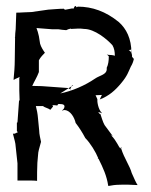

<svg xmlns="http://www.w3.org/2000/svg" viewBox="-20 -602 500 637"><path d="M23 -158C25 -148 29 -137 31 -125L38 -60V-3H81C88 -3 96 -3 103 -2C103 -22 103 -43 104 -62L107 -96C109 -108 114 -122 116 -131V-132C114 -142 110 -157 110 -169L106 -210C105 -224 102 -239 99 -250H123C128 -245 141 -243 146 -238H147C150 -240 152 -245 156 -248L154 -253C160 -253 166 -253 170 -252C171 -252 171 -258 177 -257C190 -257 198 -254 192 -242C191 -240 188 -237 186 -236V-235C188 -236 192 -237 195 -237C214 -235 227 -212 231 -194C242 -180 253 -163 263 -144C280 -127 298 -97 306 -77C305 -77 304 -76 304 -76C304 -76 306 -75 307 -75C322 -45 334 -19 339 14L340 15C350 13 363 11 375 11C394 10 418 11 436 12V11C432 6 425 -10 417 -28C411 -51 392 -77 382 -109C382 -111 382 -113 383 -114H382C381 -113 380 -111 380 -109C372 -116 369 -132 348 -154C347 -156 351 -152 352 -151L353 -152C345 -163 335 -176 327 -187C321 -197 316 -216 313 -224H311L310 -225C304 -231 306 -230 311 -229C313 -229 316 -227 318 -226V-227C305 -240 302 -267 303 -273C300 -279 299 -283 297 -286C305 -287 311 -286 318 -287C316 -282 313 -276 311 -272C342 -284 362 -302 382 -326C403 -351 406 -364 414 -381C419 -389 422 -397 424 -406V-407C423 -408 420 -410 420 -412H419C419 -412 419 -413 418 -414V-419C417 -422 417 -425 416 -427C416 -474 399 -507 374 -529C331 -564 286 -580 238 -580C237 -579 235 -578 233 -578V-580C228 -587 225 -573 223 -573C222 -573 222 -574 221 -574H219L198 -570H195L194 -571C193 -571 192 -573 192 -573H191C174 -573 158 -571 140 -570L84 -562C68 -562 51 -560 34 -560C34 -542 32 -523 32 -505C31 -496 30 -487 30 -478L29 -477C30 -477 30 -476 30 -475L29 -404C29 -382 27 -358 25 -338L26 -337C30 -341 40 -343 45 -347C44 -344 44 -340 44 -337V-302C44 -292 45 -279 45 -270C44 -269 43 -267 43 -266L38 -196C37 -196 37 -195 36 -195V-167C37 -167 37 -165 38 -165C38 -164 39 -164 39 -163C34 -162 28 -156 23 -159ZM87 -317C93 -331 103 -346 109 -363V-402C114 -412 124 -422 129 -427C124 -434 116 -446 113 -457L109 -482C107 -492 104 -501 101 -509C117 -508 135 -506 152 -505H173C181 -504 192 -502 199 -502H200C203 -504 209 -506 214 -507C215 -507 216 -507 216 -506C231 -507 246 -508 259 -506C294 -506 335 -472 353 -452C359 -442 361 -430 361 -417C356 -419 347 -420 340 -420C338 -420 336 -421 334 -421C335 -420 338 -419 339 -417L341 -415C341 -400 339 -387 334 -377C337 -354 312 -353 295 -341C263 -319 220 -300 180 -292C187 -297 197 -302 207 -309C206 -309 206 -310 205 -310L150 -314C130 -316 106 -317 87 -317ZM207 -309C211 -311 214 -314 218 -316C216 -313 213 -308 213 -305C212 -307 209 -308 207 -309ZM213 -303H214C214 -304 213 -304 213 -305ZM218 -316C220 -317 221 -319 223 -320C223 -320 220 -321 218 -317ZM407 -435C408 -435 408 -436 408 -436C419 -438 415 -438 415 -434V-428C413 -432 411 -434 408 -435Z"/></svg>

Font: Charger Mayhem
Style: Regular
Weight: 400
Designer: Jasper
Foundry: Cannot Into Space Fonts
Version: Version 0.98